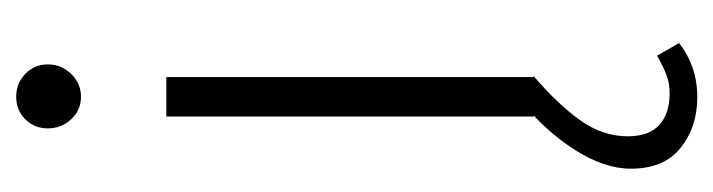

<svg xmlns="http://www.w3.org/2000/svg" viewBox="-350 -346 902 243"><g transform="rotate(-90 101.5 -224.0)"><path d="M76 0V-465H126V0ZM101 -573Q84 -573 72.5 -585.5Q61 -598 61 -615Q61 -632 72.5 -643.5Q84 -655 101 -655Q118 -655 130 -643.5Q142 -632 142 -615Q142 -598 130 -585.5Q118 -573 101 -573ZM100 207Q63 207 36.5 186Q10 165 10 123Q10 89 34.5 51Q59 13 96 -16L127 0Q92 30 71.5 58.5Q51 87 51 119Q51 146 65.5 159Q80 172 105 172Q119 172 130 167.5Q141 163 153 156L169 184Q155 195 138 201Q121 207 100 207Z"/></g></svg>

Font: Outfit Thin ExtraLight
Style: Regular
Weight: 250
Version: Version 1.100;gftools[0.9.27]